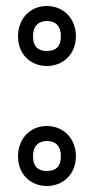

<svg xmlns="http://www.w3.org/2000/svg" viewBox="-20 -590 310 640"><path d="M136 -20C107 -20 90 -35 90 -69C90 -103 108 -120 136 -120C165 -120 183 -104 183 -69C183 -35 166 -20 136 -20ZM136 30C191 30 233 -10 233 -69C233 -128 192 -170 136 -170C80 -170 40 -127 40 -69C40 -10 81 30 136 30ZM136 -420C107 -420 90 -435 90 -469C90 -503 108 -520 136 -520C165 -520 183 -504 183 -469C183 -435 166 -420 136 -420ZM136 -370C191 -370 233 -410 233 -469C233 -528 192 -570 136 -570C80 -570 40 -527 40 -469C40 -410 81 -370 136 -370Z"/></svg>

Font: Asimov
Style: NarOu
Weight: 500
Designer: Google
Version: Version 2.000980; 2014